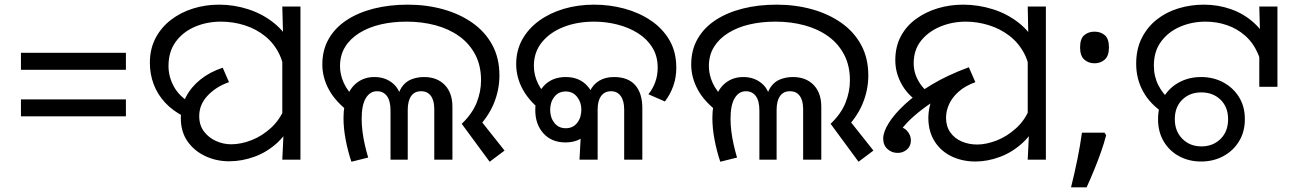

<svg xmlns="http://www.w3.org/2000/svg" viewBox="-20 -686 5571 825"><path d="M70 -459H521V-386H70ZM70 -259H521V-186H70Z M771 -185Q722 -210 689.5 -245Q657 -280 640.5 -323.5Q624 -367 624 -416Q624 -476 648.5 -522.5Q673 -569 715 -601Q757 -633 810 -649.5Q863 -666 921 -666Q986 -666 1047.5 -646Q1109 -626 1158 -586.5Q1207 -547 1236 -487Q1265 -427 1265 -347L1203 -344Q1203 -405 1181 -451.5Q1159 -498 1120.5 -529.5Q1082 -561 1032.5 -577Q983 -593 929 -593Q869 -593 817.5 -571Q766 -549 735 -506.5Q704 -464 704 -402Q704 -356 727.5 -313.5Q751 -271 800 -243L771 -185ZM965 7Q909 7 861.5 -15.5Q814 -38 785.5 -79Q757 -120 757 -178Q757 -227 779 -269.5Q801 -312 841.5 -344.5Q882 -377 937 -395L964 -333Q909 -314 872.5 -275.5Q836 -237 836 -187Q836 -148 856.5 -121Q877 -94 908.5 -80Q940 -66 973 -66Q1016 -66 1061.5 -84Q1107 -102 1145 -137Q1183 -172 1204 -224L1242 -180Q1218 -116 1173.5 -74.5Q1129 -33 1074.5 -13Q1020 7 965 7ZM1198 -106 1193 -144V-471L1197 -511L1193 -658H1271V0H1193Z M1964 -154Q2009 -197 2028 -244.5Q2047 -292 2047 -341Q2047 -404 2022 -451.5Q1997 -499 1953 -530.5Q1909 -562 1851 -577.5Q1793 -593 1727 -593Q1667 -593 1615.5 -581Q1564 -569 1524.5 -544.5Q1485 -520 1463 -484.5Q1441 -449 1441 -402Q1441 -365 1457.5 -329Q1474 -293 1511 -258L1485 -201Q1422 -248 1393.5 -300.5Q1365 -353 1365 -409Q1365 -471 1392.5 -519Q1420 -567 1469.5 -599.5Q1519 -632 1586 -649Q1653 -666 1732 -666Q1813 -666 1884.5 -646Q1956 -626 2010.5 -587.5Q2065 -549 2095.5 -492.5Q2126 -436 2126 -362Q2126 -298 2100.5 -238Q2075 -178 2019 -123L2033 -184L2148 -39L2084 9ZM1490 9Q1475 -35 1465.5 -84.5Q1456 -134 1456 -179Q1456 -235 1472.5 -274.5Q1489 -314 1519 -334.5Q1549 -355 1589 -355Q1636 -355 1669 -327Q1702 -299 1707 -243H1685Q1689 -286 1705.5 -310.5Q1722 -335 1747.5 -345Q1773 -355 1802 -355Q1858 -355 1891 -321Q1924 -287 1924 -227V0H1846V-220Q1846 -227 1844.5 -239Q1843 -251 1837.5 -263.5Q1832 -276 1820.5 -285Q1809 -294 1789 -294Q1761 -294 1746.5 -273Q1732 -252 1732 -214V0H1658V-210Q1658 -253 1642.5 -273.5Q1627 -294 1600 -294Q1570 -294 1552 -264.5Q1534 -235 1534 -175Q1534 -150 1537.5 -121.5Q1541 -93 1547.5 -64.5Q1554 -36 1562 -9L1490 9Z M2318 -201Q2257 -247 2227.5 -299.5Q2198 -352 2198 -411Q2198 -469 2224 -516Q2250 -563 2296 -596.5Q2342 -630 2402.5 -648Q2463 -666 2533 -666Q2600 -666 2663 -649Q2726 -632 2776.5 -598Q2827 -564 2856.5 -513.5Q2886 -463 2886 -395Q2886 -353 2873 -316.5Q2860 -280 2837 -250L2766 -281Q2785 -304 2795.5 -333Q2806 -362 2806 -395Q2806 -445 2783 -482Q2760 -519 2721 -543.5Q2682 -568 2633 -580.5Q2584 -593 2533 -593Q2460 -593 2401.5 -570Q2343 -547 2308.5 -504.5Q2274 -462 2274 -403Q2274 -363 2292 -326.5Q2310 -290 2344 -258L2318 -201ZM2410 -74Q2350 -74 2315 -113Q2280 -152 2280 -213Q2280 -276 2315.5 -315.5Q2351 -355 2411 -355Q2470 -355 2504.5 -316Q2539 -277 2539 -215Q2539 -153 2504 -113.5Q2469 -74 2410 -74ZM2411 -135Q2442 -135 2460 -158Q2478 -181 2478 -215Q2478 -247 2459.5 -270Q2441 -293 2411 -293Q2380 -293 2362 -270Q2344 -247 2344 -214Q2344 -181 2362 -158Q2380 -135 2411 -135ZM2478 -148 2501 -222Q2501 -264 2514.5 -293.5Q2528 -323 2554.5 -339Q2581 -355 2618 -355Q2649 -355 2672 -346Q2695 -337 2710 -319.5Q2725 -302 2732.5 -277.5Q2740 -253 2740 -222V0H2662V-216Q2662 -253 2647 -273.5Q2632 -294 2606 -294Q2578 -294 2563 -273.5Q2548 -253 2548 -216V0H2470Z M3549 -154Q3594 -197 3613 -244.5Q3632 -292 3632 -341Q3632 -404 3607 -451.5Q3582 -499 3538 -530.5Q3494 -562 3436 -577.5Q3378 -593 3312 -593Q3252 -593 3200.5 -581Q3149 -569 3109.5 -544.5Q3070 -520 3048 -484.5Q3026 -449 3026 -402Q3026 -365 3042.5 -329Q3059 -293 3096 -258L3070 -201Q3007 -248 2978.5 -300.5Q2950 -353 2950 -409Q2950 -471 2977.5 -519Q3005 -567 3054.5 -599.5Q3104 -632 3171 -649Q3238 -666 3317 -666Q3398 -666 3469.5 -646Q3541 -626 3595.5 -587.5Q3650 -549 3680.5 -492.5Q3711 -436 3711 -362Q3711 -298 3685.5 -238Q3660 -178 3604 -123L3618 -184L3733 -39L3669 9ZM3075 9Q3060 -35 3050.5 -84.5Q3041 -134 3041 -179Q3041 -235 3057.5 -274.5Q3074 -314 3104 -334.5Q3134 -355 3174 -355Q3221 -355 3254 -327Q3287 -299 3292 -243H3270Q3274 -286 3290.5 -310.5Q3307 -335 3332.5 -345Q3358 -355 3387 -355Q3443 -355 3476 -321Q3509 -287 3509 -227V0H3431V-220Q3431 -227 3429.5 -239Q3428 -251 3422.5 -263.5Q3417 -276 3405.5 -285Q3394 -294 3374 -294Q3346 -294 3331.5 -273Q3317 -252 3317 -214V0H3243V-210Q3243 -253 3227.5 -273.5Q3212 -294 3185 -294Q3155 -294 3137 -264.5Q3119 -235 3119 -175Q3119 -150 3122.5 -121.5Q3126 -93 3132.5 -64.5Q3139 -36 3147 -9L3075 9Z M4172 8Q4115 8 4069 -14Q4023 -36 3996 -78.5Q3969 -121 3969 -180Q3969 -203 3975 -230Q3981 -257 3998.5 -285.5Q4016 -314 4050 -340Q4084 -366 4139 -386L4160 -336Q4117 -321 4071 -297Q4025 -273 3982.5 -244.5Q3940 -216 3906 -186Q3872 -156 3852 -128Q3832 -100 3832 -78L3818 -144Q3859 -144 3876.5 -125Q3894 -106 3894 -83Q3894 -58 3877 -43.5Q3860 -29 3837 -29Q3812 -29 3793.5 -45.5Q3775 -62 3775 -91Q3775 -119 3799 -157.5Q3823 -196 3869.5 -239Q3916 -282 3984.5 -323Q4053 -364 4143 -397L4171 -333Q4127 -317 4099 -292Q4071 -267 4058 -238Q4045 -209 4045 -180Q4045 -143 4063.5 -117Q4082 -91 4112.5 -78Q4143 -65 4179 -65Q4217 -65 4261.5 -82Q4306 -99 4345.5 -134.5Q4385 -170 4406 -224L4445 -180Q4421 -116 4376 -74Q4331 -32 4277 -12Q4223 8 4172 8ZM3948 -234Q3888 -267 3857.5 -318.5Q3827 -370 3827 -427Q3827 -486 3851 -530.5Q3875 -575 3916.5 -605Q3958 -635 4010 -650.5Q4062 -666 4118 -666Q4183 -666 4245.5 -646.5Q4308 -627 4358 -587.5Q4408 -548 4437.5 -488Q4467 -428 4467 -347L4406 -345Q4406 -408 4381.5 -455Q4357 -502 4317 -532.5Q4277 -563 4228 -578Q4179 -593 4130 -593Q4072 -593 4021 -572Q3970 -551 3938 -511.5Q3906 -472 3906 -414Q3906 -372 3928.5 -334.5Q3951 -297 3991 -273L3948 -234ZM4401 -106 4396 -144V-471L4399 -511L4396 -658H4474V0H4396Z M4726 -116 4733 -105Q4724 -70 4710.5 -32Q4697 6 4681.5 44Q4666 82 4649 119H4582Q4597 60 4609.5 -2Q4622 -64 4629 -116ZM4683 -414Q4657 -414 4639 -430Q4621 -446 4621 -482Q4621 -520 4639 -535Q4657 -550 4683 -550Q4709 -550 4727 -535Q4745 -520 4745 -482Q4745 -446 4727 -430Q4709 -414 4683 -414Z M4983 -198Q4922 -238 4892 -292.5Q4862 -347 4862 -412Q4862 -475 4886 -522.5Q4910 -570 4950.5 -602Q4991 -634 5043.5 -650Q5096 -666 5153 -666Q5214 -666 5269.5 -646.5Q5325 -627 5368.5 -587.5Q5412 -548 5437 -488.5Q5462 -429 5462 -348H5405Q5405 -410 5385 -456Q5365 -502 5330.5 -532.5Q5296 -563 5252 -578Q5208 -593 5160 -593Q5102 -593 5051.5 -571.5Q5001 -550 4969.5 -508Q4938 -466 4938 -404Q4938 -358 4957.5 -319.5Q4977 -281 5011 -254L4983 -198ZM5391 -475 5395 -513 5391 -658H5469V-313H5391ZM5141 8Q5089 8 5047 -14.5Q5005 -37 4980.5 -78Q4956 -119 4956 -174Q4956 -229 4980.5 -269.5Q5005 -310 5047 -332.5Q5089 -355 5141 -355Q5193 -355 5235.5 -332.5Q5278 -310 5303.5 -269.5Q5329 -229 5329 -174Q5329 -119 5303.5 -78Q5278 -37 5235.5 -14.5Q5193 8 5141 8ZM5142 -57Q5192 -57 5224.5 -89Q5257 -121 5257 -174Q5257 -226 5224.5 -257.5Q5192 -289 5142 -289Q5092 -289 5060 -257.5Q5028 -226 5028 -174Q5028 -122 5060.5 -89.5Q5093 -57 5142 -57Z"/></svg>

Font: hexoriya15
Style: Book
Weight: 400
Designer: Jelle Bosma - Monotype Design Team
Foundry: Monotype Imaging Inc.
Version: Version 2.003